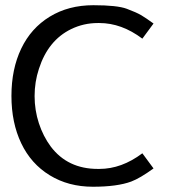

<svg xmlns="http://www.w3.org/2000/svg" viewBox="-20 -708 653 737"><path d="M361.3 -59.6Q446.8 -59.6 526.4 -119.6L569.3 -61.5Q517.6 -23.9 483.9 -11.2Q430.2 8.8 336.4 8.8Q242.7 8.8 170.9 -35.2Q99.1 -79.1 61.5 -158Q23.9 -236.8 23.9 -339.8Q23.9 -442.9 61.5 -521.5Q99.1 -600.1 170.9 -644Q242.7 -688 338.4 -688Q429.7 -688 466.6 -674.3Q503.4 -660.6 522 -649.7Q540.5 -638.7 569.3 -617.7L526.4 -559.6Q446.8 -619.6 361.3 -619.6H355.5Q300.8 -619.6 252.9 -596.2Q164.6 -553.2 129.4 -443.8Q112.8 -393.6 112.8 -339.4Q112.8 -285.2 129.2 -235.1Q145.5 -185.1 174.8 -145.5Q239.7 -59.6 355.5 -59.6Z"/></svg>

Font: Molengo
Style: Regular
Weight: 400
Designer: moyogo
Foundry: moyogo
Version: Version 0.11; ttfautohint (v0.8) -G 32 -r 16 -x